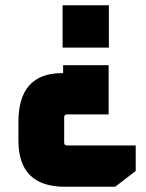

<svg xmlns="http://www.w3.org/2000/svg" viewBox="-20 -552 556 730"><path d="M50 -18V-88Q50 -274 216 -274H220V-304H393V-117H235Q224 -117 224 -106V-10Q224 1 235 1H496V98L418 158H226Q50 158 50 -18ZM218 -371V-532H394V-371Z"/></svg>

Font: Oxanium ExtraBold
Style: Regular
Weight: 800
Designer: Severin Meyer
Version: Version 2.000